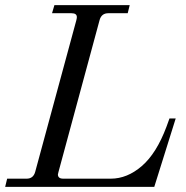

<svg xmlns="http://www.w3.org/2000/svg" viewBox="-30 -732 729 752"><path d="M574.2 0H-9.8L-2 -32.2H74.2Q100.6 -32.2 107.9 -59.1L269 -652.8Q271 -660.6 271 -665Q271 -680.2 250 -680.2H173.8L183.1 -711.9H478L470.2 -680.2H394Q367.2 -680.2 359.9 -652.8L199.2 -59.1Q196.8 -49.3 196.8 -48.8Q196.8 -32.2 217.8 -32.2H403.8Q468.3 -32.2 525.6 -81.8Q583 -131.3 622.1 -235.8L633.8 -268.1H658.2Z"/></svg>

Font: Flanker Steampunk
Style: Italic
Weight: 400
Italic angle: -12°
Designer: Alexey Kryukov, Leonardo Di Lena
Foundry: Alexey Kryukov, Leonardo Di Lena
Version: 1.210